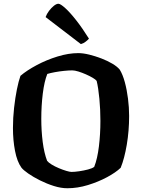

<svg xmlns="http://www.w3.org/2000/svg" viewBox="-20 -1003 757 1023"><path d="M339 0Q305 0 267 -12Q229 -24 193 -42Q157 -60 130.5 -78.5Q104 -97 94 -110Q71 -142 60 -199Q49 -256 49 -321Q49 -375 55 -428.5Q61 -482 70 -526.5Q79 -571 89 -599Q123 -628 175.5 -656Q228 -684 286.5 -702Q345 -720 397 -720Q423 -720 455.5 -712Q488 -704 520.5 -691.5Q553 -679 579 -663.5Q605 -648 618 -632Q634 -606 645 -565.5Q656 -525 662 -477.5Q668 -430 668 -385Q668 -306 655.5 -232Q643 -158 623 -109Q597 -84 550.5 -59Q504 -34 448.5 -17Q393 0 339 0ZM361 -87Q377 -87 401.5 -90.5Q426 -94 449 -100Q472 -106 482 -114Q499 -157 507 -223Q515 -289 515 -359Q515 -419 509.5 -477Q504 -535 495 -572Q490 -579 474 -588.5Q458 -598 437.5 -607Q417 -616 397.5 -622Q378 -628 365 -628Q347 -628 322 -625.5Q297 -623 272.5 -618.5Q248 -614 232 -609Q216 -569 208 -504.5Q200 -440 200 -370Q200 -306 207.5 -247Q215 -188 231 -146Q238 -137 255 -126.5Q272 -116 293.5 -107Q315 -98 333.5 -92.5Q352 -87 361 -87ZM411 -768 223 -912Q229 -929 241.5 -945.5Q254 -962 267.5 -972.5Q281 -983 291 -983Q302 -983 327.5 -960Q353 -937 386 -895Q419 -853 454 -797Q448 -790 436.5 -781Q425 -772 411 -768Z"/></svg>

Font: Texturina 72pt ExtraBold
Style: Regular
Weight: 800
Designer: Guillermo Torres Carreño
Foundry: Omnibus-Type
Version: Version 1.002; ttfautohint (v1.8.3)